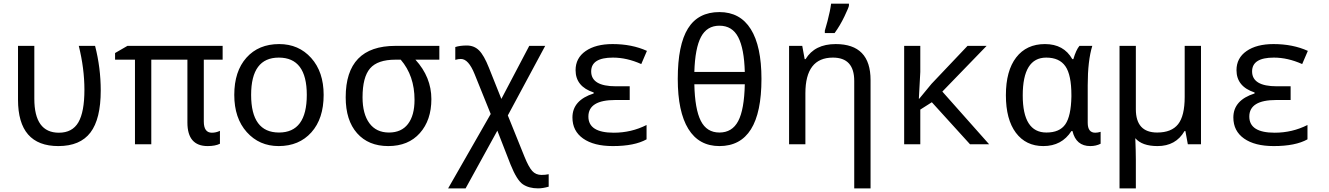

<svg xmlns="http://www.w3.org/2000/svg" viewBox="-20 -786 7241 1046"><path d="M78.1 -536.1H167V-248Q167 -63 300.8 -63Q374 -63 407 -119.6Q439.9 -176.3 439.9 -296.9Q439.9 -412.6 409.2 -536.1H498Q528.8 -416.5 528.8 -293Q528.8 -137.7 472.7 -64Q416.5 9.8 297.9 9.8Q78.1 9.8 78.1 -243.2Z M1178.2 -73.2V-2.9Q1152.8 9.8 1111.3 9.8Q1001 9.8 1001 -118.2V-460.9H804.2V0H715.3V-460.9H606.9V-497.1L674.3 -536.1H1192.9V-460.9H1090.3V-124Q1090.3 -63 1134.3 -63Q1156.7 -63 1178.2 -73.2Z M1498 9.8Q1392.6 9.8 1324.5 -66.2Q1256.3 -142.1 1256.3 -269Q1256.3 -397.5 1322.5 -471.7Q1388.7 -545.9 1501 -545.9Q1607.4 -545.9 1675.3 -470.2Q1743.2 -394.5 1743.2 -269Q1743.2 -139.6 1676.3 -64.9Q1609.4 9.8 1498 9.8ZM1500 -64Q1651.4 -64 1651.4 -269Q1651.4 -472.2 1499 -472.2Q1348.1 -472.2 1348.1 -269Q1348.1 -64 1500 -64Z M2373.5 -536.1V-460.9H2243.2Q2330.1 -365.7 2330.1 -246.1Q2330.1 -131.3 2267.3 -60.8Q2204.6 9.8 2095.2 9.8Q1987.3 9.8 1925.3 -60.3Q1863.3 -130.4 1863.3 -255.9Q1863.3 -536.1 2134.3 -536.1ZM2163.1 -460.9H2134.3Q2037.1 -460.9 1996.1 -413.3Q1955.1 -365.7 1955.1 -255.9Q1955.1 -165.5 1992.4 -114.7Q2029.8 -64 2099.1 -64Q2167 -64 2202.6 -110.6Q2238.3 -157.2 2238.3 -242.2Q2238.3 -373.5 2163.1 -460.9Z M2711.4 -247.1 2863.3 -536.1H2950.2L2746.6 -157.2L2837.4 67.9Q2859.9 123.5 2879.4 145.3Q2898.9 167 2930.2 167Q2951.7 167 2969.2 163.1V231Q2937 240.2 2911.6 240.2Q2861.8 240.2 2828.9 218.3Q2795.9 196.3 2761.2 109.9L2689.5 -74.2L2516.6 240.2H2421.4L2653.3 -165L2565.4 -382.8Q2532.2 -464.8 2491.2 -464.8Q2477.1 -464.8 2460.4 -460V-529.8Q2486.3 -538.1 2523.4 -538.1Q2563 -538.1 2589.8 -511.5Q2616.7 -484.9 2643.6 -417Z M3410.6 -315.9V-241.2H3332.5Q3185.5 -241.2 3185.5 -150.9Q3185.5 -63 3323.7 -63Q3419.4 -63 3502.4 -105V-26.9Q3437 9.8 3318.4 9.8Q3215.3 9.8 3157 -31.2Q3098.6 -72.3 3098.6 -146Q3098.6 -240.2 3214.4 -276.9V-282.2Q3115.7 -314.5 3115.7 -403.8Q3115.7 -469.7 3170.4 -507.8Q3225.1 -545.9 3317.4 -545.9Q3422.9 -545.9 3504.4 -508.8L3473.6 -437Q3395 -472.2 3319.3 -472.2Q3200.7 -472.2 3200.7 -397Q3200.7 -315.9 3335.4 -315.9Z M3899.4 9.8Q3787.6 9.8 3730 -83.7Q3672.4 -177.2 3672.4 -356Q3672.4 -541.5 3728 -630.9Q3783.7 -720.2 3899.4 -720.2Q4012.2 -720.2 4070.3 -627.2Q4128.4 -534.2 4128.4 -356Q4128.4 9.8 3899.4 9.8ZM3762.7 -394H4037.6Q4034.2 -521 4001.7 -583.5Q3969.2 -646 3899.4 -646Q3831.5 -646 3799.1 -585Q3766.6 -523.9 3762.7 -394ZM4037.6 -327.1H3762.7Q3765.6 -191.4 3797.9 -127.7Q3830.1 -64 3899.4 -64Q3968.8 -64 4001.7 -126.5Q4034.7 -189 4037.6 -327.1Z M4633.8 240.2V-345.2Q4633.8 -472.2 4517.6 -472.2Q4367.7 -472.2 4367.7 -277.8V0H4278.8V-536.1H4350.6L4363.8 -463.9H4368.7Q4418.5 -545.9 4532.7 -545.9Q4722.7 -545.9 4722.7 -350.1V240.2ZM4473.6 -619.1 4488.3 -671.4Q4502.9 -727.1 4507.8 -766.1H4605V-755.9Q4605 -748 4580.8 -697.3Q4556.6 -646.5 4526.9 -606H4473.6Z M4987.8 -248 5054.7 -329.1 5251 -536.1H5355L5113.8 -287.1L5368.7 0H5264.6L5056.6 -229L4993.7 -189V0H4905.8V-536.1H4993.7V-394L4985.8 -248Z M5821.8 -463.9H5827.6Q5842.3 -514.2 5860.8 -536.1H5930.7Q5905.8 -455.1 5905.8 -321.8V-117.2Q5905.8 -63 5946.8 -63Q5960.9 -63 5976.1 -67.9V-2.9Q5950.7 9.8 5919.9 9.8Q5842.3 9.8 5822.8 -71.8H5816.9Q5764.2 9.8 5664.1 9.8Q5568.8 9.8 5514.4 -62.7Q5460 -135.3 5460 -267.1Q5460 -400.4 5516.1 -473.1Q5572.3 -545.9 5672.9 -545.9Q5775.4 -545.9 5821.8 -463.9ZM5816.9 -259.8V-267.1Q5816.9 -377.9 5784.2 -425Q5751.5 -472.2 5679.7 -472.2Q5551.8 -472.2 5551.8 -266.1Q5551.8 -64 5680.7 -64Q5752.9 -64 5783.9 -108.9Q5814.9 -153.8 5816.9 -259.8Z M6168 -190.9Q6168 -64 6284.2 -64Q6362.3 -64 6398.2 -109.4Q6434.1 -154.8 6434.1 -257.8V-536.1H6522.9V0H6451.2L6438 -71.8H6433.1Q6385.7 9.8 6286.1 9.8Q6201.7 9.8 6165 -33.2Q6168 41.5 6168 84V240.2H6079.1V-536.1H6168Z M7011.2 -315.9V-241.2H6933.1Q6786.1 -241.2 6786.1 -150.9Q6786.1 -63 6924.3 -63Q7020 -63 7103 -105V-26.9Q7037.6 9.8 6918.9 9.8Q6815.9 9.8 6757.6 -31.2Q6699.2 -72.3 6699.2 -146Q6699.2 -240.2 6814.9 -276.9V-282.2Q6716.3 -314.5 6716.3 -403.8Q6716.3 -469.7 6771 -507.8Q6825.7 -545.9 6918 -545.9Q7023.4 -545.9 7105 -508.8L7074.2 -437Q6995.6 -472.2 6919.9 -472.2Q6801.3 -472.2 6801.3 -397Q6801.3 -315.9 6936 -315.9Z"/></svg>

Font: WenQuanYi Micro Hei Mono
Style: Regular
Weight: 400
Foundry: Ascender Corporation
Version: Version 0.2.0-beta